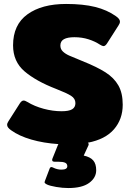

<svg xmlns="http://www.w3.org/2000/svg" viewBox="-20 -715 655 970"><path d="M424 6Q428 9 428 13Q428 18 426 21L403 71Q436 78 451 95.5Q466 113 466 145Q466 183 430.5 209Q395 235 325 235Q296 235 264 229.5Q232 224 217 217Q208 212 206 209Q204 206 207 199L231 136Q234 129 240 129Q243 129 249 132Q269 142 290 142Q320 142 320 125Q320 112 309 107Q298 102 273 102H255Q247 102 244.5 97.5Q242 93 245 86L272 19L275 13Q200 8 138 -10Q76 -28 36 -57Q16 -71 16 -84Q16 -93 23 -103L81 -194Q90 -207 99 -207Q107 -207 118 -200Q154 -178 200.5 -165.5Q247 -153 291 -153Q328 -153 344.5 -163Q361 -173 361 -194Q361 -217 339 -231Q317 -245 263 -266Q162 -305 104 -354.5Q46 -404 46 -486Q46 -590 118.5 -642.5Q191 -695 314 -695Q400 -695 460.5 -680Q521 -665 566 -633Q586 -619 586 -606Q586 -597 579 -587L521 -496Q512 -482 503 -482Q497 -482 484 -490Q460 -506 427 -516.5Q394 -527 356 -527Q321 -527 303 -517Q285 -507 285 -485Q285 -467 297.5 -455Q310 -443 329 -434.5Q348 -426 395 -407Q470 -377 513 -349.5Q556 -322 578 -283.5Q600 -245 600 -186Q600 -113 556 -62Q512 -11 424 6Z"/></svg>

Font: Mitr
Style: Bold
Weight: 700
Designer: Thanarat Vachiruckul
Foundry: Cadson Demak
Version: Version 1.003